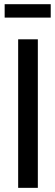

<svg xmlns="http://www.w3.org/2000/svg" viewBox="-20 -904 267 924"><path d="M67.4 0V-714.8H162.1V0ZM2.4 -819.3V-883.8H224.1V-819.3Z"/></svg>

Font: Pontano Sans Medium
Style: Regular
Weight: 500
Designer: Vernon Adams
Foundry: Vernon Adams
Version: Version 2.001